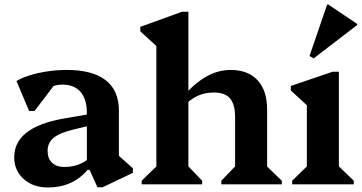

<svg xmlns="http://www.w3.org/2000/svg" viewBox="-20 -817 1603 851"><path d="M412 13 377 -64H365V-316Q365 -377 337 -409.5Q309 -442 256 -442Q227 -442 201 -429Q175 -416 159 -392L161 -484H254L133 -325H109L53 -458Q78 -473 114.5 -484Q151 -495 193 -501Q235 -507 276 -507Q390 -507 448.5 -461.5Q507 -416 507 -327V-95L465 -164L569 -71V-51L435 13ZM192 14Q127 14 85 -23.5Q43 -61 43 -120Q43 -252 259 -291L392 -314V-264L306 -243Q244 -228 217.5 -206Q191 -184 191 -148Q191 -114 211 -95.5Q231 -77 265 -77Q334 -77 380 -120V-64H368Q335 -25 291 -5.5Q247 14 192 14Z M961 0V-16L1037 -95L1022 -67V-296Q1022 -355 999.5 -381Q977 -407 927 -407Q890 -407 859 -393.5Q828 -380 800 -352V-412H812Q903 -507 1002 -507Q1080 -507 1122 -461Q1164 -415 1164 -331V-66L1148 -94L1229 -16V0ZM608 0V-16L689 -95L673 -67V-648L716 -574L602 -678V-698L787 -765H815V-66L800 -95L876 -16V0Z M1275 0V-16L1356 -95L1340 -67V-382L1383 -311L1269 -416V-436L1454 -499H1482V-66L1467 -94L1548 -16V0ZM1370 -558 1352 -569 1430 -797H1435L1563 -711V-706Z"/></svg>

Font: Platypi Light SemiBold
Style: Regular
Weight: 600
Version: Version 1.200